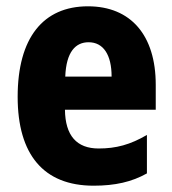

<svg xmlns="http://www.w3.org/2000/svg" viewBox="-20 -579 547 609"><path d="M259 -559C117 -559 36 -459 36 -272C36 -89 118 10 277 10C345 10 398 -2 446 -29V-151C393 -120 348 -108 293 -108C223 -108 187 -149 186 -231H474V-310C474 -467 395 -559 259 -559ZM261 -445C308 -445 334 -405 334 -336H187C190 -415 220 -445 261 -445Z"/></svg>

Font: Noto Sans Gujarati Condensed ExtraBold
Style: Regular
Weight: 800
Width: 3
Designer: Jelle Bosma - Monotype Design Team, Universal Thirst
Foundry: Monotype Imaging Inc.
Version: Version 2.106